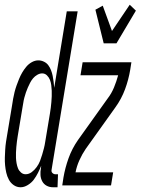

<svg xmlns="http://www.w3.org/2000/svg" viewBox="-41 -783 594 811"><path d="M46 8Q30 8 17 -1Q4 -10 -3.5 -24Q-11 -38 -14.5 -53.5Q-18 -69 -19.5 -85Q-21 -101 -20.5 -117.5Q-20 -134 -19 -151Q-18 -168 -15.5 -184.5Q-13 -201 -10 -218L10 -338Q12 -352 14.5 -366Q17 -380 20.5 -394Q24 -408 29 -422Q34 -436 39.5 -449.5Q45 -463 52.5 -476Q60 -489 70 -501Q80 -513 93.5 -520.5Q107 -528 121 -528Q133 -528 144.5 -522.5Q156 -517 163 -507.5Q170 -498 174.5 -486.5Q179 -475 181.5 -462.5Q184 -450 185.5 -437.5Q187 -425 188 -412L241 -735H287L178 -73Q177 -68 176.5 -63.5Q176 -59 178 -55.5Q180 -52 184 -49.5Q188 -47 192 -47H204L202 8H183Q168 8 156 1.5Q144 -5 137.5 -17Q131 -29 130 -43.5Q129 -58 132 -73L133 -83Q127 -68 119.5 -53Q112 -38 102 -24.5Q92 -11 76.5 -1.5Q61 8 46 8ZM67 -47Q81 -47 93 -56Q105 -65 114 -77.5Q123 -90 128 -103Q133 -116 137 -129.5Q141 -143 144.5 -156.5Q148 -170 150 -184L170 -304Q172 -316 173.5 -328Q175 -340 176 -352Q177 -364 177.5 -376Q178 -388 177.5 -400Q177 -412 175.5 -423.5Q174 -435 170 -445.5Q166 -456 157.5 -464.5Q149 -473 137 -473Q127 -473 116.5 -467Q106 -461 98.5 -452Q91 -443 86 -433Q81 -423 76.5 -413Q72 -403 68.5 -392.5Q65 -382 62 -371Q59 -360 57.5 -349.5Q56 -339 54 -329L34 -209Q32 -197 30.5 -185.5Q29 -174 28 -162Q27 -150 26.5 -138.5Q26 -127 26.5 -116Q27 -105 29 -93.5Q31 -82 35 -72Q39 -62 47.5 -54.5Q56 -47 67 -47ZM397 -600 362 -742 393 -759 432 -652 507 -763 533 -738 451 -600ZM222 0 227 -33Q234 -74 248.5 -114.5Q263 -155 288 -191L413 -366Q430 -388 440.5 -413.5Q451 -439 458 -465H299L308 -520H514L509 -488Q502 -446 487 -405.5Q472 -365 446 -329L321 -154Q306 -132 294.5 -106.5Q283 -81 278 -55H437L428 0Z"/></svg>

Font: Iosevka Term Curly Light
Style: Italic
Weight: 300
Italic angle: -9°
Designer: Belleve Invis
Foundry: Belleve Invis
Version: Version 32.3.0